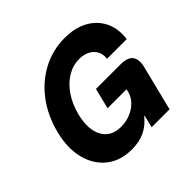

<svg xmlns="http://www.w3.org/2000/svg" viewBox="-169 -865 1055 1055"><g transform="rotate(-45 358.5 -337.5)"><path d="M290.8 10Q202.5 10 143.8 -36.2Q85 -82.5 64.2 -162.9Q43.3 -243.3 68.3 -344.2Q94.2 -447.5 151.2 -523.8Q208.3 -600 288.3 -642.5Q368.3 -685 462.5 -685Q541.7 -685 597.9 -654.2Q654.2 -623.3 681.2 -568.3Q708.3 -513.3 699.2 -439.2H545.8Q551.7 -487.5 520.8 -517.1Q490 -546.7 436.7 -546.7Q387.5 -546.7 344.2 -520.4Q300.8 -494.2 268.3 -446.7Q235.8 -399.2 219.2 -335Q195 -237.5 227.1 -178.8Q259.2 -120 336.7 -120Q375.8 -120 409.6 -133.8Q443.3 -147.5 467.1 -171.7Q490.8 -195.8 498.3 -225L503.3 -245H355.8L385.8 -365H578.3Q684.2 -365 657.5 -260L592.5 0H453.3L470.8 -71.7H467.5Q434.2 -30.8 391.7 -10.4Q349.2 10 290.8 10Z"/></g></svg>

Font: Funnel Sans ExtraBold
Style: Italic
Weight: 800
Italic angle: -14.036°
Version: Version 1.000; Beta; Release 5; Build 24; ttfautohint (v1.8.